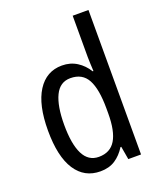

<svg xmlns="http://www.w3.org/2000/svg" viewBox="-142 -849 792 949"><g transform="rotate(-20 254.0 -375.0)"><path d="M222 10Q138 10 92 -60.5Q46 -131 46 -268Q46 -403 92 -475Q138 -547 220 -547Q264 -547 298 -525.5Q332 -504 354 -468H358Q357 -487 356 -507.5Q355 -528 355 -543V-760H438V0H371L359 -69H355Q332 -32 300 -11Q268 10 222 10ZM239 -60Q299 -60 327 -106.5Q355 -153 355 -246V-272Q355 -374 328 -424Q301 -474 238 -474Q183 -474 157 -420Q131 -366 131 -267Q131 -166 157.5 -113Q184 -60 239 -60Z"/></g></svg>

Font: Noto Sans Gurmukhi Condensed
Style: Regular
Weight: 400
Width: 3
Designer: Jelle Bosma - Monotype Design Team
Foundry: Monotype Imaging Inc.
Version: Version 2.004; ttfautohint (v1.8.4.7-5d5b)